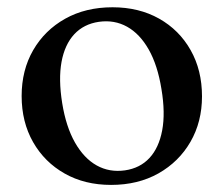

<svg xmlns="http://www.w3.org/2000/svg" viewBox="-20 -497 616 528"><path d="M289.5 -477Q362 -477 417.5 -445.8Q473 -414.5 504.2 -359.2Q535.5 -304 535.5 -232Q535.5 -162 503.8 -107Q472 -52 415.8 -20.2Q359.5 11.5 285.5 11.5Q213 11.5 157.8 -19.8Q102.5 -51 71 -106.2Q39.5 -161.5 39.5 -233Q39.5 -304 71.2 -359Q103 -414 159.2 -445.5Q215.5 -477 289.5 -477ZM323.5 -28.5Q365 -34.5 391 -62.5Q417 -90.5 426 -138.5Q435 -186.5 424 -252Q413.5 -317.5 389 -360.8Q364.5 -404 329.5 -423.5Q294.5 -443 252 -437Q210.5 -431 184.2 -402.8Q158 -374.5 149.2 -326.8Q140.5 -279 151 -213.5Q161.5 -148.5 186.2 -105Q211 -61.5 246 -42Q281 -22.5 323.5 -28.5Z"/></svg>

Font: Fraunces 28pt
Style: Regular
Weight: 400
Version: Version 1.000;[b76b70a41]